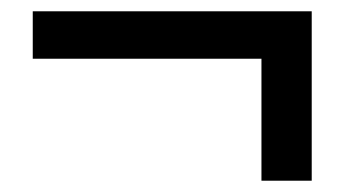

<svg xmlns="http://www.w3.org/2000/svg" viewBox="-20 -433 610 340"><path d="M443 -113V-329H38V-413H532V-113Z"/></svg>

Font: Source Han Sans TC Medium
Style: Regular
Weight: 500
Designer: Ryoko NISHIZUKA Ë•øÂ°öÊ∂ºÂ≠ê (kana, bopomofo & ideographs); Paul D. Hunt (Latin, Greek & Cyrillic); Sandoll Communicatio
Foundry: Adobe
Version: Version 2.004;hotconv 1.0.118;makeotfexe 2.5.65603